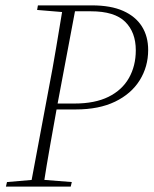

<svg xmlns="http://www.w3.org/2000/svg" viewBox="-20 -694 571 714"><path d="M2 0 6 -17 111 -26H132L247 -17L243 0ZM93 0 161 -363Q176 -440 189 -518Q202 -596 215 -674H263L195 -313Q181 -235 167 -156.5Q153 -78 141 0ZM118 -657 121 -674H247L245 -648H226ZM157 -287 161 -309H257Q333 -309 383.5 -334Q434 -359 459.5 -404Q485 -449 485 -507Q485 -574 445.5 -613Q406 -652 318 -652H223L228 -674H322Q392 -674 438 -653.5Q484 -633 507.5 -596Q531 -559 531 -508Q531 -446 499.5 -395.5Q468 -345 408 -316Q348 -287 262 -287Z"/></svg>

Font: Source Serif 4 48pt Light
Style: Italic
Weight: 300
Italic angle: -12°
Designer: Frank Grießhammer
Foundry: Adobe Systems Incorporated
Version: Version 4.004;hotconv 1.0.116;makeotfexe 2.5.65601